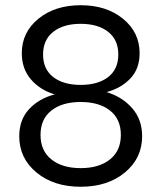

<svg xmlns="http://www.w3.org/2000/svg" viewBox="-20 -710 622 740"><path d="M54.2 -185.1Q54.2 -248.5 92 -289.3Q129.9 -330.1 190.9 -346.2Q134.8 -362.8 99.4 -403.8Q64 -444.8 64 -504.9Q64 -585.4 127.9 -637.7Q191.9 -689.9 291 -689.9Q390.1 -689.9 454.1 -637.7Q518.1 -585.4 518.1 -504.9Q518.1 -445.3 482.9 -408Q447.8 -370.6 391.1 -355Q451.7 -336.4 489.7 -292.7Q527.8 -249 527.8 -185.1Q527.8 -100.1 461.4 -45.2Q395 9.8 291 9.8Q187 9.8 120.6 -45.2Q54.2 -100.1 54.2 -185.1ZM178 -283.9Q136.2 -251 136.2 -189.9Q136.2 -128.9 178.2 -95.5Q220.2 -62 291 -62Q361.8 -62 403.8 -95.5Q445.8 -128.9 445.8 -189.9Q445.8 -251 404.1 -283.9Q362.3 -316.9 291 -316.9Q219.7 -316.9 178 -283.9ZM185.3 -587.4Q146 -556.6 146 -500Q146 -443.4 185.1 -413.1Q224.1 -382.8 291 -382.8Q357.9 -382.8 397 -413.1Q436 -443.4 436 -500Q436 -556.6 396.7 -587.4Q357.4 -618.2 291 -618.2Q224.6 -618.2 185.3 -587.4Z"/></svg>

Font: TASA Orbiter Deck
Style: Regular
Weight: 400
Designer: Weizhong Zhang
Version: Version 1.000;Glyphs 3.1.2 (3151)